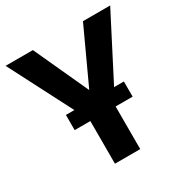

<svg xmlns="http://www.w3.org/2000/svg" viewBox="-164 -845 945 979"><g transform="rotate(-30 309.0 -355.5)"><path d="M483.4 -340.3H425.8L616.7 -710.9H456.5L308.6 -390.6L161.6 -710.9H1L191.9 -340.3H142.1V-251H234.4V0H383.3V-251H483.4Z"/></g></svg>

Font: Roboto
Style: Bold
Weight: 700
Designer: Google
Version: Version 2.137; 2017